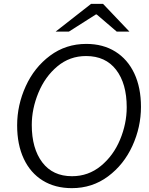

<svg xmlns="http://www.w3.org/2000/svg" viewBox="-20 -964 776 997"><path d="M69 -313Q69 -418 113.5 -516Q158 -614 240 -675Q322 -736 428 -736Q515 -736 579 -696Q643 -656 677.5 -582.5Q712 -509 712 -409Q712 -304 667.5 -206.5Q623 -109 541 -48Q459 13 353 13Q266 13 202 -26.5Q138 -66 103.5 -139.5Q69 -213 69 -313ZM638 -407Q638 -530 583 -601.5Q528 -673 427 -673Q342 -673 278 -619.5Q214 -566 179.5 -482.5Q145 -399 145 -315Q145 -193 199.5 -121Q254 -49 354 -49Q439 -49 504 -102.5Q569 -156 603.5 -239Q638 -322 638 -407ZM453 -944H515L652 -800H586L482 -889H478L338 -800H269Z"/></svg>

Font: Nebula Sans Book
Style: Regular
Weight: 400
Italic angle: -9°
Designer: Paul D. Hunt for Adobe (as Source Sans)
Foundry: Nebula Entertainment & Broadcasting LLC
Version: Version 1.010